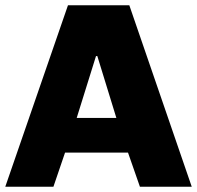

<svg xmlns="http://www.w3.org/2000/svg" viewBox="-22 -706 745 726"><path d="M-2 0 235 -686H467L703 0H507L462 -129H224L180 0ZM268 -260H418L346 -494H341Z"/></svg>

Font: Chivo Medium ExtraBold
Style: Regular
Weight: 800
Version: Version 2.002